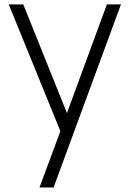

<svg xmlns="http://www.w3.org/2000/svg" viewBox="-20 -582 579 852"><path d="M454.2 -562.5 277.1 -80.2 83.3 -562.5H18.8L247.9 0L155.2 250H217.7L516.7 -562.5Z"/></svg>

Font: Manrope3 Light
Style: Regular
Weight: 300
Designer: Mikhail Sharanda
Foundry: Mikhail Sharanda
Version: Version 3.000;PS 003.000;hotconv 1.0.88;makeotf.lib2.5.64775